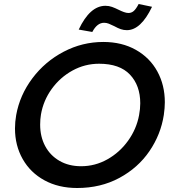

<svg xmlns="http://www.w3.org/2000/svg" viewBox="-20 -927 871 961"><path d="M800 -352Q805 -387 805 -415Q805 -501 767.5 -569.5Q730 -638 660 -677.5Q590 -717 497 -717Q392 -717 298.5 -668Q205 -619 142 -535Q79 -451 61 -351Q55 -317 55 -284Q55 -199 93.5 -131Q132 -63 202.5 -24.5Q273 14 366 14Q484 14 577.5 -36.5Q671 -87 728 -170.5Q785 -254 800 -352ZM682 -410Q682 -382 676 -350Q663 -281 621 -222.5Q579 -164 517.5 -129.5Q456 -95 386 -95Q324 -95 277.5 -122Q231 -149 206 -196Q181 -243 181 -303Q181 -331 185 -354Q197 -424 239 -482Q281 -540 343 -574Q405 -608 476 -608Q579 -608 630.5 -553.5Q682 -499 682 -410ZM501 -813Q513 -813 524.5 -808.5Q536 -804 552 -796Q570 -786 584.5 -781Q599 -776 615 -776Q685 -776 741 -893L674 -907Q661 -882 649.5 -872Q638 -862 623 -862Q613 -862 600.5 -866.5Q588 -871 576 -877Q556 -887 540.5 -892.5Q525 -898 508 -898Q430 -898 374 -779L442 -767Q466 -813 501 -813Z"/></svg>

Font: Geom Medium
Style: Italic
Weight: 500
Italic angle: -10°
Version: Version 1.102